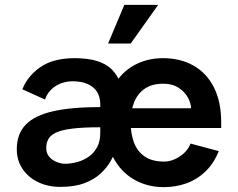

<svg xmlns="http://www.w3.org/2000/svg" viewBox="-20 -756 977 789"><path d="M653 13Q585 13 530.5 -18.5Q476 -50 445 -109.5Q414 -169 414 -254Q414 -341 445.5 -399.5Q477 -458 530.5 -487.5Q584 -517 650 -517Q721 -517 775 -486.5Q829 -456 859 -397Q889 -338 889 -252V-230H494V-311H765Q765 -331 752.5 -354.5Q740 -378 714.5 -395Q689 -412 651 -412Q605 -412 575.5 -392Q546 -372 531.5 -336.5Q517 -301 517 -253Q517 -207 530.5 -170.5Q544 -134 574.5 -113Q605 -92 655 -92Q675 -92 696.5 -101Q718 -110 736 -126.5Q754 -143 763 -166L879 -135Q859 -85 825 -52Q791 -19 747 -3Q703 13 653 13ZM228 12Q177 12 136.5 -7.5Q96 -27 72.5 -62Q49 -97 49 -143Q49 -206 86 -244Q123 -282 199 -299Q275 -316 392 -316V-328Q392 -358 378.5 -379Q365 -400 339.5 -411Q314 -422 280 -422Q239 -422 208 -402Q177 -382 165 -347L72 -389Q92 -442 145 -479.5Q198 -517 287 -517Q395 -517 441 -469Q487 -421 487 -337V-165L459 -164Q459 -157 453.5 -137Q448 -117 433.5 -92Q419 -67 393.5 -43Q368 -19 327.5 -3.5Q287 12 228 12ZM246 -83Q271 -83 297 -90Q323 -97 344.5 -112Q366 -127 379 -151Q392 -175 392 -209V-233Q322 -233 277.5 -227.5Q233 -222 210 -211Q187 -200 178.5 -184Q170 -168 170 -148Q170 -126 182.5 -111.5Q195 -97 213.5 -90Q232 -83 246 -83ZM517 -577H424L491 -736H630Z"/></svg>

Font: Inclusive Sans SemiBold
Style: Regular
Weight: 600
Designer: Olivia King
Foundry: Olivia King
Version: Version 2.004